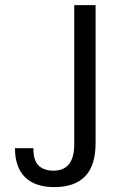

<svg xmlns="http://www.w3.org/2000/svg" viewBox="-20 -724 503 764"><path d="M275.4 -149.4V-703.6H360.4V-155.3Q360.4 -65.4 318.8 -22.5Q277.3 20.5 196.3 20.5Q119.1 20.5 79.3 -19.3Q39.6 -59.1 39.6 -134.3H112.8Q112.8 -84 134.3 -64.5Q155.8 -44.9 192.4 -44.9Q275.4 -44.9 275.4 -149.4Z"/></svg>

Font: Metrophobic
Style: Regular
Weight: 400
Designer: Vernon Adams
Foundry: Vernon Adams
Version: Version 3.200; ttfautohint (v1.8.4.7-5d5b);gftools[0.9.23]